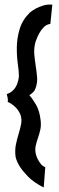

<svg xmlns="http://www.w3.org/2000/svg" viewBox="-20 -711 261 847"><path d="M202.1 -605.5Q185.5 -603.5 173.3 -591.3Q161.1 -579.1 153.3 -564.5Q143.6 -546.9 136.7 -526.4Q128.9 -498 131.3 -471.2Q133.8 -444.3 137.7 -419.4Q141.6 -394.5 143.6 -370.6Q145.5 -346.7 137.7 -324.2Q133.8 -311.5 125.5 -303.7Q117.2 -295.9 109.4 -291Q122.1 -277.3 138.2 -250.5Q154.3 -223.6 159.2 -180.7Q162.1 -157.2 157.7 -138.2Q153.3 -119.1 147.5 -102.5Q141.6 -85.9 137.7 -68.8Q133.8 -51.8 137.7 -33.2Q140.6 -19.5 146.5 -8.8Q151.4 1 159.2 11.2Q167 21.5 179.7 26.4L172.9 116.2Q128.9 93.8 105 69.3Q81.1 44.9 68.4 25.4Q53.7 2 48.8 -18.6Q44.9 -48.8 50.3 -74.2Q55.7 -99.6 62.5 -121.6Q69.3 -143.6 73.2 -164.1Q77.1 -184.6 70.3 -205.1Q65.4 -216.8 57.6 -227.5Q50.8 -236.3 40 -245.6Q29.3 -254.9 13.7 -261.7Q15.6 -267.6 14.6 -273.4Q13.7 -279.3 12.7 -284.2Q10.7 -290 9.8 -295.9Q29.3 -302.7 40 -314.9Q50.8 -327.1 55.7 -340.8Q61.5 -355.5 63.5 -373Q63.5 -394.5 58.6 -429.2Q53.7 -463.9 54.2 -502.9Q54.7 -542 66.4 -582Q78.1 -622.1 111.3 -655.3Q123 -665 138.7 -673.8Q152.3 -680.7 170.4 -686.5Q188.5 -692.4 210.9 -690.4L202.1 -605.5Z"/></svg>

Font: Rancho
Style: Regular
Weight: 400
Designer: Font Diner, Inc
Foundry: Font Diner, Inc
Version: Version 1.000